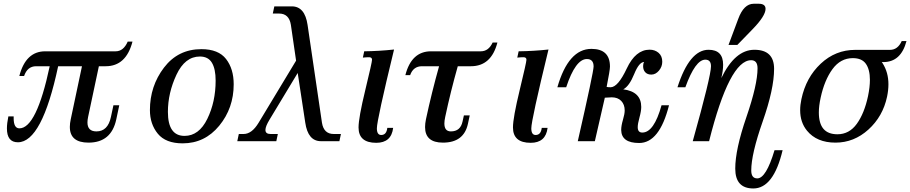

<svg xmlns="http://www.w3.org/2000/svg" viewBox="-20 -767 4944 1043"><path d="M460.9 7.8Q359.4 7.8 359.4 -77.6Q359.4 -96.7 364.3 -119.1L425.3 -407.2H295.9Q208 5.9 77.1 5.9Q17.6 5.9 17.6 -69.3Q17.6 -96.7 25.4 -134.8H54.2V-125Q54.2 -69.8 85.4 -69.8Q178.2 -69.8 250 -407.2H176.3Q128.9 -407.2 110.8 -354H85Q119.6 -488.3 225.6 -488.3H608.4Q650.9 -488.3 673.8 -541H699.7Q665 -407.2 554.2 -407.2H517.1L458.5 -131.3Q455.1 -114.7 455.1 -102.1Q455.1 -53.2 503.9 -53.2Q565.9 -53.2 582.5 -131.3L596.2 -195.3H627.9L611.8 -119.1Q585 7.8 460.9 7.8Z M972.2 11.7Q880.4 11.7 837.4 -40.5Q794.4 -92.8 794.4 -168.9Q794.4 -299.3 870.8 -399.7Q947.3 -500 1074.2 -500Q1166.5 -500 1208 -446.5Q1249.5 -393.1 1249.5 -309.1Q1249.5 -179.7 1170.9 -84Q1092.3 11.7 972.2 11.7ZM982.4 -28.8Q1061 -28.8 1106.2 -121.3Q1151.4 -213.9 1151.4 -329.1Q1151.4 -392.6 1131.1 -426.3Q1110.8 -460 1065.9 -460Q984.9 -460 938.5 -360.8Q892.1 -261.7 892.1 -159.2Q892.1 -28.8 982.4 -28.8Z M1823.7 0H1723.6Q1652.8 0 1638.2 -101.1L1597.2 -370.6L1444.3 -117.2Q1421.9 -80.6 1421.9 -61Q1421.9 -39.1 1449.7 -39.1H1489.3L1481 0H1269L1277.3 -39.1H1303.2Q1348.1 -39.1 1384.8 -100.1L1588.4 -437.5L1560.1 -632.3Q1550.3 -693.4 1496.1 -693.4H1461.9L1470.2 -732.4H1565.4Q1636.2 -732.4 1650.9 -631.3L1729 -100.1Q1738.8 -39.1 1793 -39.1H1832Z M2023.9 8.8Q1927.7 8.8 1927.7 -74.7Q1927.7 -127 1964.4 -278.1Q2001 -429.2 2001 -442.4Q2001 -456.1 1984.9 -456.1Q1970.2 -456.1 1951.2 -454.1L1958.5 -488.3Q2039.6 -489.3 2120.6 -498Q2027.3 -114.3 2027.3 -69.8Q2027.3 -33.7 2050.8 -33.7Q2079.6 -33.7 2084 -72.3H2115.7Q2106 8.8 2023.9 8.8Z M2386.2 7.8Q2289.1 7.8 2289.1 -76.7Q2289.1 -95.7 2293.9 -119.1Q2324.7 -263.2 2365.2 -407.2H2272.5Q2225.1 -407.2 2208 -358.9H2182.1Q2215.3 -488.3 2321.3 -488.3H2591.8Q2634.3 -488.3 2656.2 -536.1H2682.1Q2648.9 -407.2 2538.1 -407.2H2466.8Q2427.7 -269.5 2398.4 -131.3Q2394 -110.8 2394 -96.2Q2394 -53.2 2429.2 -53.2Q2481.4 -53.2 2492.7 -106.9L2500 -140.1H2531.7L2522 -94.7Q2500 7.8 2386.2 7.8Z M2862.8 8.8Q2766.6 8.8 2766.6 -74.7Q2766.6 -127 2803.2 -278.1Q2839.8 -429.2 2839.8 -442.4Q2839.8 -456.1 2823.7 -456.1Q2809.1 -456.1 2790 -454.1L2797.4 -488.3Q2878.4 -489.3 2959.5 -498Q2866.2 -114.3 2866.2 -69.8Q2866.2 -33.7 2889.6 -33.7Q2918.5 -33.7 2922.9 -72.3H2954.6Q2944.8 8.8 2862.8 8.8Z M3275.4 -294.9Q3283.2 -293 3296.9 -293Q3336.9 -293 3384.8 -395Q3432.6 -497.1 3508.8 -497.1Q3537.6 -497.1 3557.6 -480Q3577.6 -462.9 3577.6 -431.6Q3577.6 -404.8 3559.6 -383.3Q3541.5 -361.8 3518.1 -361.8Q3497.1 -361.8 3485.4 -374.3Q3473.6 -386.7 3473.6 -407.7Q3473.6 -421.4 3479 -430.2Q3451.7 -430.2 3425 -364.5Q3398.4 -298.8 3365.7 -281.7Q3463.4 -269 3463.4 -186Q3463.4 -163.6 3453.9 -129.2Q3444.3 -94.7 3444.3 -76.2Q3444.3 -46.9 3469.2 -46.9Q3532.7 -46.9 3573.7 -195.3H3614.3Q3562.5 9.8 3452.1 9.8Q3355.5 9.8 3354.5 -61Q3354.5 -84 3364 -116Q3373.5 -147.9 3373.5 -167Q3373.5 -199.2 3354.7 -218.8Q3335.9 -238.3 3303.2 -238.3Q3289.6 -238.3 3265.6 -236.3L3211.4 0H3118.7Q3204.6 -376.5 3204.6 -405.8Q3204.6 -446.3 3168 -446.3Q3106.4 -446.3 3055.7 -293H3007.8Q3067.9 -501.5 3192.9 -501.5Q3293.5 -501.5 3293.5 -405.3Q3293.5 -385.7 3275.4 -294.9Z M4072.3 256.8Q3974.1 256.8 3974.1 148.9Q3974.1 44.9 4034.7 -131.1Q4095.2 -307.1 4095.2 -396Q4095.2 -439.9 4060.5 -439.9Q3942.4 -439.9 3832 0H3743.2Q3842.3 -354 3842.3 -407.2Q3842.3 -442.9 3811.5 -442.9Q3757.3 -442.9 3703.1 -293H3660.2Q3725.6 -496.6 3829.1 -496.6Q3908.2 -496.6 3908.2 -415.5Q3908.2 -382.8 3898.4 -342.8Q3972.7 -496.6 4078.1 -496.6Q4185.1 -496.6 4185.1 -393.1Q4185.1 -283.7 4123 -106.7Q4061 70.3 4061 159.2Q4061 202.1 4093.8 202.1Q4141.6 202.1 4187.5 48.8H4231.4Q4182.1 256.8 4072.3 256.8ZM3985.4 -522.9H3937.5L3990.2 -664.1Q4020.5 -746.6 4074.2 -746.6H4101.6Q4138.7 -746.6 4138.7 -718.8Q4138.7 -680.7 4067.9 -607.9Z M4529.3 -37.6Q4593.3 -37.6 4634.3 -94.2Q4675.3 -150.9 4695.3 -244.6Q4705.6 -293.9 4705.6 -333Q4705.6 -389.2 4683.8 -420.2Q4662.1 -451.2 4612.8 -451.2Q4545.9 -451.2 4502.2 -391.4Q4458.5 -331.5 4438 -236.3Q4428.2 -191.4 4428.2 -156.2Q4428.2 -96.2 4453.4 -66.9Q4478.5 -37.6 4529.3 -37.6ZM4518.6 7.8Q4417 7.8 4363.8 -57.1Q4326.7 -102.5 4326.7 -168.5Q4326.7 -196.8 4333.5 -228.5Q4358.4 -346.2 4438.5 -421.1Q4518.6 -496.1 4626 -496.1H4814.5Q4856.9 -496.1 4878.4 -543.9H4904.3Q4874.5 -429.7 4778.3 -429.7H4770L4774.9 -422.9Q4806.2 -373.5 4806.2 -309.1Q4806.2 -277.3 4798.8 -241.7Q4775.9 -134.3 4697.5 -63.2Q4619.1 7.8 4518.6 7.8Z"/></svg>

Font: Munson
Style: Italic
Weight: 400
Italic angle: -12°
Designer: Paul James MIller
Foundry: High-Logic / Made with FontCreator
Version: Version 2.10;May 5, 2019;FontCreator 11.5.0.2430 64-bit